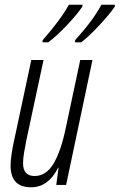

<svg xmlns="http://www.w3.org/2000/svg" viewBox="-20 -786 508 816"><path d="M185 -606Q221 -633 265 -679.5Q309 -726 330 -758L331 -766H273Q236 -700 161 -615V-606ZM325 -606Q359 -632 403 -679.5Q447 -727 468 -758V-766H411Q376 -700 299 -615V-606ZM227 -73H229L219 0H261L373 -531H321L260 -244Q239 -143 207.5 -90.5Q176 -38 127 -38Q78 -38 78 -92Q78 -113 82.5 -138.5Q87 -164 92 -190L165 -531H113L40 -189Q34 -163 29.5 -133Q25 -103 25 -82Q25 10 112 10Q185 10 227 -73Z"/></svg>

Font: Noto Sans Display Condensed Light
Style: Italic
Weight: 300
Width: 3
Designer: Monotype Design team
Foundry: Monotype Imaging Inc.
Version: 1.000